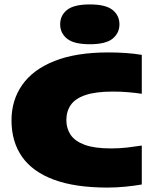

<svg xmlns="http://www.w3.org/2000/svg" viewBox="-20 -840 698 868"><path d="M466 8Q319.5 8 223.2 -27.8Q127 -63.5 79.5 -131.5Q32 -199.5 32 -296Q32 -387 80.5 -456.2Q129 -525.5 226.2 -564.2Q323.5 -603 470 -603Q507.5 -603 546.2 -600.5Q585 -598 621 -592V-416Q591 -420.5 558.8 -423.2Q526.5 -426 491 -426Q412.5 -426 366.2 -410.2Q320 -394.5 300 -365.5Q280 -336.5 280 -297Q280 -259 299.5 -230.2Q319 -201.5 363.2 -185.2Q407.5 -169 482 -169Q520.5 -169 556.5 -173.2Q592.5 -177.5 621 -182V-6Q587.5 0 546 4Q504.5 8 466 8ZM386 -640Q314 -640 283 -665.2Q252 -690.5 252 -730Q252 -770 283 -795Q314 -820 386 -820Q458 -820 489 -795Q520 -770 520 -730Q520 -690.5 489 -665.2Q458 -640 386 -640Z"/></svg>

Font: Encode Sans SC Expanded Black
Style: Regular
Weight: 900
Width: 7
Designer: Multiple Designers
Foundry: Impallari Type
Version: Version 3.002